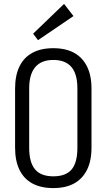

<svg xmlns="http://www.w3.org/2000/svg" viewBox="-20 -953 544 980"><path d="M252 7Q189 7 145.5 -16.5Q102 -40 79.5 -86Q57 -132 57 -199V-501Q57 -568 79.5 -614Q102 -660 145.5 -683.5Q189 -707 252 -707Q315 -707 358 -683.5Q401 -660 424 -614Q447 -568 447 -501V-199Q447 -132 424 -86Q401 -40 358 -16.5Q315 7 252 7ZM252 -53Q316 -53 345.5 -88Q375 -123 375 -198V-502Q375 -575 344.5 -611Q314 -647 252 -647Q191 -647 160 -610.5Q129 -574 129 -502V-198Q129 -124 159 -88.5Q189 -53 252 -53ZM355 -871 174 -748 149 -781 307 -933Z"/></svg>

Font: Pathway Extreme Condensed Light
Style: Regular
Weight: 300
Width: 3
Version: Version 1.001;gftools[0.9.26]